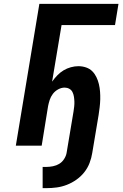

<svg xmlns="http://www.w3.org/2000/svg" viewBox="-20 -755 640 995"><path d="M221 220H201V110H221Q237 110 254.5 106.5Q272 103 287 94Q302 85 312 69.5Q322 54 325 38L361 -177Q363 -190 364.5 -203Q366 -216 365.5 -229Q365 -242 363 -254.5Q361 -267 355.5 -278Q350 -289 339 -295Q328 -301 315 -301Q298 -301 281.5 -292Q265 -283 254 -268.5Q243 -254 237.5 -237Q232 -220 229 -204L196 0H62L184 -735H594L576 -625H299L250 -332Q262 -349 277 -364.5Q292 -380 309.5 -390.5Q327 -401 347 -406.5Q367 -412 386 -412Q407 -412 426 -405.5Q445 -399 458 -386Q471 -373 479.5 -355.5Q488 -338 492.5 -319Q497 -300 498.5 -280Q500 -260 499.5 -240Q499 -220 496.5 -199.5Q494 -179 491 -159L458 38Q454 64 444 90Q434 116 416.5 138Q399 160 375.5 176.5Q352 193 326 203Q300 213 273.5 216.5Q247 220 221 220Z"/></svg>

Font: Iosevka SS04 XBd Ex Obl
Style: Regular
Weight: 800
Width: 7
Italic angle: -9°
Monospace: yes
Designer: Belleve Invis
Foundry: Belleve Invis
Version: Version 19.0.0; ttfautohint (v1.8.4)